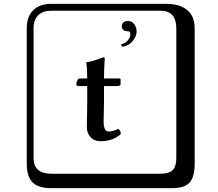

<svg xmlns="http://www.w3.org/2000/svg" viewBox="-20 -774 1140 1006"><path d="M650.9 -664.1Q670.9 -664.1 683.3 -647.5Q695.8 -630.9 695.8 -608.9Q695.8 -585 675.3 -559.1Q654.8 -533.2 619.1 -528.8L615.2 -542Q637.2 -546.9 650.1 -563Q663.1 -579.1 663.1 -594.2Q663.1 -610.4 651.9 -609.9Q617.7 -609.9 618.2 -638.2Q618.2 -647.9 626.5 -656Q634.8 -664.1 650.9 -664.1ZM390.1 -323.2Q380.4 -323.2 379.9 -334Q379.9 -341.8 385 -352.3Q390.1 -362.8 396 -362.8H437Q437 -413.6 432.1 -445.8L433.1 -448.2Q460 -450.2 522 -474.1Q528.8 -474.1 528.8 -466.8Q524.9 -409.7 524.9 -362.8H606Q611.8 -362.8 611.8 -357.9V-333Q611.8 -323.2 594.2 -323.2H524.9V-245.1Q524.9 -220.2 523.9 -184.1Q522.9 -147.9 522.9 -139.2Q522.9 -85 547.9 -85Q575.7 -85 599.1 -99.1Q613.3 -90.3 612.8 -71.8Q570.8 -33.7 506.8 -34.2Q472.7 -34.2 453.9 -56.2Q435.1 -78.1 435.1 -106.9Q435.1 -115.7 436 -163.8Q437 -211.9 437 -236.8V-323.2ZM249 -717.8Q204.1 -717.8 179.9 -693.8Q155.8 -669.9 155.8 -625V53.2Q155.8 136.2 249 136.2H820.8Q865.7 136.2 884.8 117.2Q903.8 98.1 903.8 53.2V-625Q903.8 -717.8 820.8 -717.8ZM1000 84Q1000 152.8 973.4 182.4Q946.8 211.9 880.9 211.9H249Q181.2 211.9 150.6 181.4Q120.1 150.9 120.1 84V-625Q120.1 -687 154.1 -720.5Q188 -753.9 249 -753.9H851.1Q920.9 -753.9 960.4 -721.9Q1000 -689.9 1000 -625Z"/></svg>

Font: Linux Biolinum Keyboard O
Style: Regular
Weight: 700
Designer: Philipp H. Poll
Foundry: Philipp H. Poll
Version: Version 0.6.1